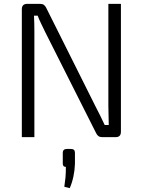

<svg xmlns="http://www.w3.org/2000/svg" viewBox="-20 -710 739 994"><path d="M606 -690V-28Q606 0 579 0H509Q497 0 489.5 -5.5Q482 -11 477 -22L213 -546Q204 -565 193 -587.5Q182 -610 175 -629H156Q157 -609 157.5 -588Q158 -567 158 -546V0H93V-662Q93 -690 121 -690H188Q200 -690 207.5 -684.5Q215 -679 220 -668L476 -156Q487 -135 499 -111Q511 -87 522 -63H543Q543 -88 542 -113Q541 -138 541 -162V-690ZM345 61Q358 61 363 66Q368 71 368 82V139Q367 171 360 204Q353 237 341 264L313 257Q317 230 319 208.5Q321 187 321 154Q304 154 305 135V82Q305 71 310.5 66Q316 61 328 61Z"/></svg>

Font: Exo 2 Light
Style: Regular
Weight: 300
Designer: Natanael Gama
Foundry: Natanael Gama
Version: Version 2.010